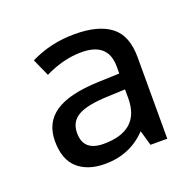

<svg xmlns="http://www.w3.org/2000/svg" viewBox="-73 -798 499 489"><g transform="rotate(-20 177.0 -553.5)"><path d="M94.2 -482.9Q94.2 -434.1 148.9 -434.1Q247.1 -434.1 247.1 -522V-545.9L199.2 -543.9Q144.5 -542 119.4 -528.1Q94.2 -514.2 94.2 -482.9ZM134.8 -384.8Q88.4 -384.8 61.3 -408.9Q34.2 -433.1 34.2 -482.9Q34.2 -532.7 71.8 -558.3Q109.4 -584 189.9 -586.9L247.1 -588.9V-607.9Q247.1 -672.9 174.8 -672.9Q126 -672.9 75.2 -647.9L54.2 -694.8Q109.4 -722.2 173.8 -722.2Q238.3 -722.2 271.7 -696.5Q305.2 -670.9 305.2 -611.8V-391.1H259.8L248 -432.1Q203.1 -384.8 134.8 -384.8Z"/></g></svg>

Font: OpenSans-Regular
Style: Regular
Weight: 400
Foundry: Ascender Corporation
Version: Version 1.10